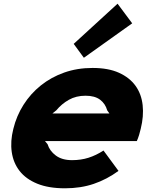

<svg xmlns="http://www.w3.org/2000/svg" viewBox="-20 -1007 817 1037"><path d="M694 -881 433 -695 378 -770 615 -987ZM740 -311Q737 -297 731.5 -279Q726 -261 719 -245H223L237 -228Q248 -192 281.5 -167Q315 -142 369 -142Q417 -142 458 -155Q499 -168 539 -194L620 -84Q557 -38 486.5 -14Q416 10 331 10Q242 10 181 -15Q120 -40 86 -83.5Q52 -127 43.5 -185.5Q35 -244 52 -311Q69 -381 107 -441Q145 -501 200.5 -545.5Q256 -590 326.5 -615Q397 -640 480 -640Q565 -640 622.5 -614Q680 -588 712 -543.5Q744 -499 750.5 -439Q757 -379 740 -311ZM571 -394 559 -411Q549 -447 520.5 -468.5Q492 -490 442 -490Q391 -490 352 -468Q313 -446 284 -411L263 -394Z"/></svg>

Font: TypoPRO Sinkin Sans
Style: 800 Black Italic
Weight: 900
Italic angle: -112°
Designer: Keith Bates
Foundry: K-Type
Version: Sinkin Sans (version 1.0)  by Keith Bates   •   © 2014   www